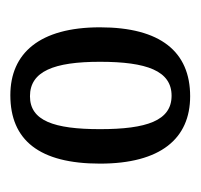

<svg xmlns="http://www.w3.org/2000/svg" viewBox="-28 -730 379 362"><g transform="rotate(-90 161.0 -549.5)"><path d="M160 -380C244 -380 290 -436 290 -550C290 -664 241 -719 162 -719C77 -719 33 -664 33 -550C33 -436 80 -380 160 -380ZM161 -415C114 -415 98 -462 98 -550C98 -637 114 -682 160 -682C207 -682 225 -637 225 -550C225 -462 208 -415 161 -415Z"/></g></svg>

Font: Noto Serif Myanmar ExtCond
Style: Regular
Weight: 400
Width: 2
Designer: Ben Mitchell and the Monotype Design Team
Foundry: Monotype Imaging Inc.
Version: Version 2.106